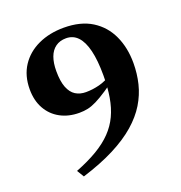

<svg xmlns="http://www.w3.org/2000/svg" viewBox="-129 -798 877 932"><g transform="rotate(-20 310.0 -332.0)"><path d="M146.5 24 124.5 -12.5Q189.5 -38 237 -66.2Q284.5 -94.5 316.5 -127.8Q348.5 -161 367.5 -201.5Q386.5 -242 395 -292.2Q403.5 -342.5 403.5 -405Q403.5 -482 391 -533.5Q378.5 -585 354.2 -610.5Q330 -636 294 -636Q262 -636 239.8 -620Q217.5 -604 206.5 -574Q195.5 -544 195.5 -502Q195.5 -449.5 208 -417.5Q220.5 -385.5 243.2 -371.2Q266 -357 296.5 -357Q313 -357 330.8 -359.2Q348.5 -361.5 366.2 -366Q384 -370.5 401.8 -378.8Q419.5 -387 435.5 -399L470 -391Q417 -353.5 382 -330.2Q347 -307 322.2 -294.8Q297.5 -282.5 276.8 -278Q256 -273.5 232.5 -273.5Q176.5 -273.5 134 -296.8Q91.5 -320 67.8 -362.5Q44 -405 44 -463Q44 -533 77.2 -583.5Q110.5 -634 168.8 -661Q227 -688 301 -688Q388 -688 445.8 -651.8Q503.5 -615.5 532.2 -553Q561 -490.5 561 -411.5Q561 -356.5 548.5 -305.5Q536 -254.5 507.8 -208Q479.5 -161.5 432 -120Q384.5 -78.5 313.8 -42.2Q243 -6 146.5 24Z"/></g></svg>

Font: Newsreader 24pt
Style: Bold
Weight: 700
Designer: Hugues Gentile
Foundry: Production Type
Version: Version 1.003